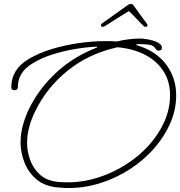

<svg xmlns="http://www.w3.org/2000/svg" viewBox="-20 -881 911 971"><path d="M325 70Q309 70 293.5 68.5Q278 67 262 66Q200 58 160.5 22.5Q121 -13 102.5 -62.5Q84 -112 84 -160Q84 -204 95.5 -246.5Q107 -289 126 -329Q177 -433 264.5 -514Q352 -595 471 -641L470 -645Q418 -643 359 -633Q300 -623 243.5 -605Q187 -587 144 -560Q70 -516 70 -439Q70 -425 53 -425Q37 -425 37 -439Q37 -530 124 -582Q176 -613 242 -633Q308 -653 378 -663Q448 -673 509 -673Q524 -673 539 -673Q554 -673 569 -671Q598 -678 628 -682Q658 -686 688 -686Q699 -686 717.5 -683.5Q736 -681 754.5 -675.5Q773 -670 786 -661Q799 -652 799 -638Q799 -632 794 -628.5Q789 -625 782 -625Q775 -625 772 -628Q769 -631 766 -636Q756 -653 730 -655.5Q704 -658 684 -658Q681 -658 677.5 -657.5Q674 -657 670 -657L669 -653Q767 -625 819 -556.5Q871 -488 871 -399Q871 -326 841 -257.5Q811 -189 758.5 -129.5Q706 -70 636.5 -25Q567 20 487.5 45Q408 70 325 70ZM324 41Q401 41 476 17Q551 -7 617 -49Q683 -91 733 -146.5Q783 -202 811.5 -266.5Q840 -331 840 -399Q840 -470 806 -522Q772 -574 712.5 -604.5Q653 -635 574 -642Q429 -610 322 -523.5Q215 -437 158 -318Q139 -280 128 -239.5Q117 -199 117 -157Q117 -116 132 -73.5Q147 -31 179.5 0Q212 31 266 38Q280 40 295 40.5Q310 41 324 41ZM641 -861Q650 -861 654 -855Q665 -841 677.5 -823Q690 -805 702 -789Q714 -773 720 -765Q726 -758 726 -754Q726 -745 715 -745Q711 -745 708 -748Q693 -762 671.5 -785Q650 -808 632 -825Q605 -809 572.5 -788.5Q540 -768 519 -754Q509 -748 505.5 -746.5Q502 -745 499 -745Q491 -745 491 -753Q491 -760 498 -764L627 -856Q634 -861 641 -861Z"/></svg>

Font: Ms Madi
Style: Regular
Weight: 400
Designer: Robert E. Leuschke
Foundry: Robert E. Leuschke
Version: Version 1.010; ttfautohint (v1.8.3)